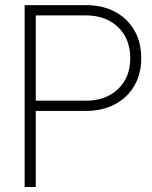

<svg xmlns="http://www.w3.org/2000/svg" viewBox="-20 -748 610 768"><path d="M78.6 0V-727.5H323.7Q389.6 -727.5 439.5 -701.2Q489.3 -674.8 517.1 -627.2Q544.9 -579.6 544.9 -515.1Q544.9 -451.7 516.8 -404.1Q488.8 -356.4 438.7 -330.3Q388.7 -304.2 322.8 -304.2H123V0ZM123 -345.2H322.8Q402.8 -345.2 451.9 -391.6Q501 -438 501 -515.1Q501 -593.3 451.9 -639.9Q402.8 -686.5 322.8 -686.5H123Z"/></svg>

Font: Inter Display ExtraLight
Style: Regular
Weight: 200
Designer: Rasmus Andersson
Foundry: rsms
Version: Version 4.000;git-a52131595